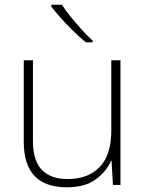

<svg xmlns="http://www.w3.org/2000/svg" viewBox="-20 -786 622 816"><path d="M492 -530V0H460L454 -103H452Q433 -58 387.5 -24Q342 10 264 10Q81 10 81 -183V-530H120V-187Q120 -103 158 -64Q196 -25 267 -25Q354 -25 403.5 -76Q453 -127 453 -232V-530ZM243 -766Q257 -744 279.5 -716Q302 -688 327 -660.5Q352 -633 374 -613V-606H345Q319 -627 291 -654.5Q263 -682 238.5 -709.5Q214 -737 198 -758V-766Z"/></svg>

Font: Noto Sans Kannada ExtraLight
Style: Regular
Weight: 200
Designer: Jelle Bosma - Monotype Design Team
Foundry: Monotype Imaging Inc.
Version: Version 2.005; ttfautohint (v1.8.4.7-5d5b)